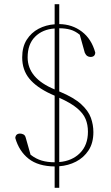

<svg xmlns="http://www.w3.org/2000/svg" viewBox="-20 -782 530 917"><path d="M241 115V13Q162 12 116.5 -24Q71 -60 53 -123Q55 -144 76 -144Q84 -144 92 -140Q100 -136 103 -124L126 -43Q152 -23 179.5 -15Q207 -7 241 -7V-325L223 -333Q154 -365 120 -406.5Q86 -448 86 -508Q86 -558 107.5 -592Q129 -626 164 -644.5Q199 -663 241 -666V-762H263V-667Q325 -666 371 -631Q417 -596 435 -531Q434 -510 412 -510Q404 -510 397 -514.5Q390 -519 385 -530L361 -616Q339 -634 315.5 -640.5Q292 -647 263 -647V-345L266 -344Q333 -316 367.5 -284.5Q402 -253 414 -219.5Q426 -186 426 -151Q426 -99 403 -64Q380 -29 343 -10Q306 9 263 12V115ZM400 -153Q400 -186 389 -213Q378 -240 348.5 -265Q319 -290 263 -315V-8Q324 -13 362 -51Q400 -89 400 -153ZM112 -508Q112 -408 241 -355V-646Q183 -642 147.5 -606.5Q112 -571 112 -508Z"/></svg>

Font: Source Serif 4 ExtraLight
Style: Regular
Weight: 200
Designer: Frank Grießhammer
Foundry: Adobe
Version: Version 4.005;hotconv 1.1.0;makeotfexe 2.6.0